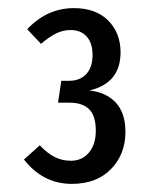

<svg xmlns="http://www.w3.org/2000/svg" viewBox="-20 -766 368 473"><path d="M277 -637Q277 -561 200 -543Q241 -539 265 -513.5Q289 -488 289 -441Q289 -386 253.5 -349.5Q218 -313 157 -313Q86 -313 39 -373L78 -408Q97 -388 115 -379Q133 -370 155 -370Q182 -370 199 -390Q216 -410 216 -444Q216 -481 199.5 -497Q183 -513 152 -513H123L131 -567H151Q177 -567 192.5 -583.5Q208 -600 208 -631Q208 -660 193.5 -676Q179 -692 154 -692Q135 -692 118 -683.5Q101 -675 81 -658L47 -694Q96 -746 162 -746Q216 -746 246.5 -715.5Q277 -685 277 -637Z"/></svg>

Font: Fira Sans Compressed
Style: Regular
Weight: 400
Width: 1
Designer: bBox Type GmbH & Carrois Corporate GbR & Edenspiekermann AG
Foundry: bBox Type GmbH & Carrois Corporate GbR & Edenspiekermann AG
Version: Version 4.301